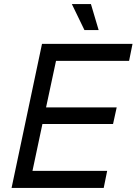

<svg xmlns="http://www.w3.org/2000/svg" viewBox="-20 -926 673 946"><path d="M37 0 187 -710H633L616 -626H256L207 -397H555L537 -315H189L140 -84H508L491 0ZM396 -778 334 -906H428L466 -778Z"/></svg>

Font: Geist
Style: Italic
Weight: 400
Italic angle: -12°
Designer: Basement.studio, Andrés Briganti, Mateo Zaragoza
Foundry: Basement.studio, Vercel, Andrés Briganti, Guido Ferreyra, Mateo Zaragoza
Version: Version 1.500